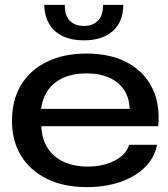

<svg xmlns="http://www.w3.org/2000/svg" viewBox="-20 -756 688 785"><path d="M334 9Q240 9 171.5 -25Q103 -59 66 -119.5Q29 -180 29 -262Q29 -347 66 -408.5Q103 -470 172 -503.5Q241 -537 333 -537Q432 -537 500 -500.5Q568 -464 601.5 -398Q635 -332 627 -240H149Q151 -188 174.5 -151Q198 -114 240.5 -94.5Q283 -75 339 -75Q402 -75 449 -99.5Q496 -124 508 -164H622Q612 -111 572.5 -72Q533 -33 471.5 -12Q410 9 334 9ZM147 -301 141 -311H518L510 -302Q511 -351 489 -385.5Q467 -420 427.5 -438Q388 -456 333 -456Q278 -456 237 -437Q196 -418 173.5 -383Q151 -348 147 -301ZM323 -591Q273 -591 237 -608Q201 -625 181.5 -657.5Q162 -690 161 -736H245Q244 -693 265 -671.5Q286 -650 323 -650Q360 -650 381 -672Q402 -694 401 -736H484Q484 -667 441 -629Q398 -591 323 -591Z"/></svg>

Font: Mona Sans Expanded Medium
Style: Regular
Weight: 500
Width: 7
Designer: Deni Anggara
Foundry: GitHub
Version: Version 2.000